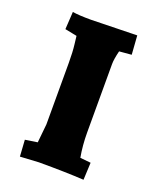

<svg xmlns="http://www.w3.org/2000/svg" viewBox="-109 -607 554 678"><g transform="rotate(20 168.5 -268.0)"><path d="M89 -65 96 -135V-366Q96 -407 92.5 -435Q89 -463 89 -465L44 -474L48 -540Q71 -536 118 -536L290 -540L295 -469L249 -465Q241 -433 241 -414V-158Q241 -109 249 -65L289 -61L286 4Q217 0 117 0L47 4L43 -58Z"/></g></svg>

Font: Andada SC
Style: Bold
Weight: 700
Designer: Carolina Giovagnoli
Foundry: Carolina Giovagnoli
Version: Version 1.003